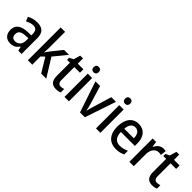

<svg xmlns="http://www.w3.org/2000/svg" viewBox="226 -1947 3143 3143"><g transform="rotate(45 1797.5 -375.0)"><path d="M269 -549C201 -549 139 -531 92 -504L122 -429C166 -451 211 -468 257 -468C315 -468 347 -437 347 -358V-329L266 -326C116 -321 40 -262 40 -153C40 -51 99 10 192 10C270 10 312 -17 352 -75H355L374 0H449V-364C449 -488 391 -549 269 -549ZM284 -258 347 -261V-211C347 -119 295 -71 224 -71C176 -71 145 -97 145 -155C145 -219 182 -253 284 -258Z M697 -386V-760H595V0H697V-190L755 -245L903 0H1021L825 -316L1009 -539H894L748 -357C732 -337 707 -302 695 -282H691C694 -314 697 -356 697 -386Z M1279 -75C1237 -75 1212 -103 1212 -159V-459H1342V-539H1212V-660H1147L1114 -543L1044 -508V-459H1110V-154C1110 -32 1168 10 1253 10C1290 10 1324 2 1348 -9V-88C1329 -81 1303 -75 1279 -75Z M1495 -745C1460 -745 1436 -726 1436 -683C1436 -641 1461 -621 1495 -621C1528 -621 1553 -641 1553 -683C1553 -726 1529 -745 1495 -745ZM1545 -539H1443V0H1545Z M1802 0H1914L2096 -539H1988L1891 -218C1879 -178 1864 -128 1859 -99H1855C1850 -135 1836 -186 1824 -224L1729 -539H1621Z M2224 -745C2189 -745 2165 -726 2165 -683C2165 -641 2190 -621 2224 -621C2257 -621 2282 -641 2282 -683C2282 -726 2258 -745 2224 -745ZM2274 -539H2172V0H2274Z M2617 -549C2482 -549 2397 -447 2397 -266C2397 -92 2487 10 2637 10C2704 10 2751 -1 2800 -26V-112C2749 -86 2704 -74 2646 -74C2553 -74 2504 -133 2501 -247H2825V-307C2825 -452 2749 -549 2617 -549ZM2618 -469C2690 -469 2724 -408 2725 -324H2503C2510 -419 2550 -469 2618 -469Z M3186 -549C3122 -549 3073 -503 3044 -445H3039L3025 -539H2945V0H3047V-282C3047 -386 3107 -451 3177 -451C3196 -451 3215 -448 3230 -444L3242 -543C3225 -547 3204 -549 3186 -549Z M3506 -75C3464 -75 3439 -103 3439 -159V-459H3569V-539H3439V-660H3374L3341 -543L3271 -508V-459H3337V-154C3337 -32 3395 10 3480 10C3517 10 3551 2 3575 -9V-88C3556 -81 3530 -75 3506 -75Z"/></g></svg>

Font: Noto Sans Myanmar UI SemiCondensed Medium
Style: Regular
Weight: 500
Width: 4
Designer: Monotype Design Team
Foundry: Monotype Imaging Inc.
Version: Version 2.103